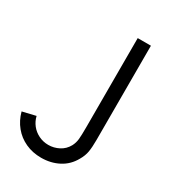

<svg xmlns="http://www.w3.org/2000/svg" viewBox="-165 -735 747 836"><g transform="rotate(30 208.5 -317.0)"><path d="M173.8 13.2Q130.9 13.2 95.2 -3.2Q59.6 -19.5 35.2 -49.3Q10.7 -79.1 0 -119.1L66.4 -134.8Q71.8 -111.3 86.9 -92Q102.1 -72.8 124.8 -61.8Q147.5 -50.8 173.3 -50.8Q200.7 -50.8 225.8 -63.7Q251 -76.7 265.1 -102.5Q274.4 -120.1 276.4 -140.4Q278.3 -160.6 278.3 -199.7V-648.4H344.7V-174.3Q344.7 -138.2 340.8 -115Q336.9 -91.8 323.2 -68.4Q300.8 -27.8 261.5 -7.3Q222.2 13.2 173.8 13.2Z"/></g></svg>

Font: Potro Sans Bangla
Style: Regular
Weight: 400
Designer: Jayed Ahsan Saad
Foundry: Codepotro
Version: Potro Sans Bangla;Version 0.996;CodepotroFonts;